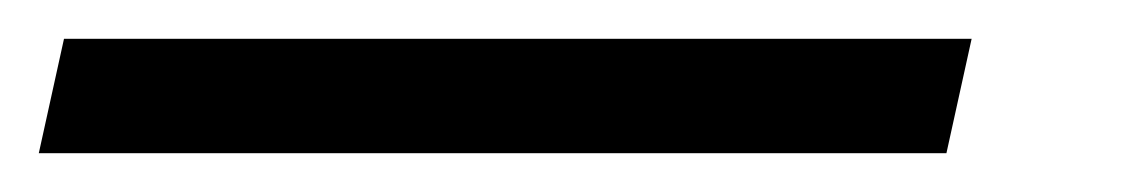

<svg xmlns="http://www.w3.org/2000/svg" viewBox="-111 63 590 99"><path d="M-91 142 -78 83H390L377 142Z"/></svg>

Font: Noto Serif Tamil Black
Style: Italic
Weight: 900
Italic angle: -12°
Designer: Indian Type Foundry, Tom Grace, and the Monotype Design Team
Foundry: Monotype Imaging Inc.
Version: Version 2.003; ttfautohint (v1.8.4.7-5d5b)